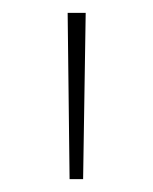

<svg xmlns="http://www.w3.org/2000/svg" viewBox="-20 -813 237 298"><path d="M88 -535 85 -793H113L109 -535Z"/></svg>

Font: Noto Sans Kannada SemiCondensed Thin
Style: Regular
Weight: 100
Width: 4
Designer: Jelle Bosma - Monotype Design Team
Foundry: Monotype Imaging Inc.
Version: Version 2.005; ttfautohint (v1.8.4.7-5d5b)